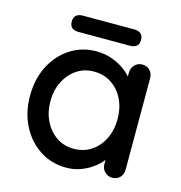

<svg xmlns="http://www.w3.org/2000/svg" viewBox="-103 -772 827 875"><g transform="rotate(15 310.5 -334.5)"><path d="M501 -534Q523 -534 537 -519.5Q551 -505 551 -483V-51Q551 -29 537 -14.5Q523 0 501 0Q480 0 465.5 -14.5Q451 -29 451 -51V-123L472 -120Q472 -102 457.5 -80Q443 -58 418 -37.5Q393 -17 359 -3.5Q325 10 286 10Q217 10 162 -25.5Q107 -61 75 -123Q43 -185 43 -264Q43 -345 75 -406.5Q107 -468 161.5 -503Q216 -538 283 -538Q326 -538 362.5 -524Q399 -510 426 -488Q453 -466 467.5 -441.5Q482 -417 482 -395L451 -392V-483Q451 -504 465.5 -519Q480 -534 501 -534ZM297 -82Q344 -82 380 -106Q416 -130 436 -171.5Q456 -213 456 -264Q456 -316 436 -357Q416 -398 380 -422Q344 -446 297 -446Q251 -446 215.5 -422Q180 -398 159.5 -357Q139 -316 139 -264Q139 -213 159.5 -171.5Q180 -130 215.5 -106Q251 -82 297 -82ZM182 -602Q139 -602 139 -640Q139 -679 182 -679H423Q466 -679 466 -640Q466 -602 423 -602Z"/></g></svg>

Font: Quicksand SemiBold
Style: Regular
Weight: 600
Designer: Andrew Paglinawan
Foundry: Andrew Paglinawan
Version: Version 3.006